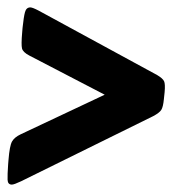

<svg xmlns="http://www.w3.org/2000/svg" viewBox="-20 -504 488 519"><path d="M12 -5Q1 -5 0.5 -18Q0 -31 2 -60L3 -72Q6 -110 12.5 -121.5Q19 -133 36 -141L263 -248L59 -354Q42 -363 39.5 -373Q37 -383 40 -417L41 -429Q44 -458 47.5 -471Q51 -484 62 -484Q68 -484 85 -475L405 -301Q420 -292 423.5 -284.5Q427 -277 425 -255L423 -236Q421 -215 416 -207Q411 -199 394 -190L37 -14Q18 -5 12 -5Z"/></svg>

Font: Asap Condensed Condensed ExtraBold
Style: Italic
Weight: 800
Width: 3
Italic angle: -6°
Designer: Pablo Cosgaya
Foundry: Omnibus-Type
Version: Version 3.001; ttfautohint (v1.8.4.7-5d5b)